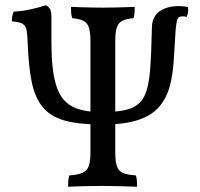

<svg xmlns="http://www.w3.org/2000/svg" viewBox="-20 -705 759 728"><path d="M238 3Q238 -10 239 -21Q240 -32 243 -40Q275 -42 292.5 -49.5Q310 -57 316.5 -75.5Q323 -94 323 -127V-549Q323 -582 317 -600.5Q311 -619 295.5 -626.5Q280 -634 254 -636Q251 -644 250 -655Q249 -666 249 -679Q268 -678 287.5 -677.5Q307 -677 327.5 -676.5Q348 -676 370 -676Q392 -676 412 -676.5Q432 -677 451.5 -677.5Q471 -678 491 -679Q491 -666 490 -655Q489 -644 486 -636Q460 -634 444.5 -626.5Q429 -619 423 -600.5Q417 -582 417 -549V-127Q417 -94 423 -75.5Q429 -57 445.5 -49.5Q462 -42 495 -40Q498 -32 499 -21Q500 -10 500 3Q468 2 434 1Q400 0 369 0Q348 0 324.5 0.5Q301 1 278.5 1.5Q256 2 238 3ZM363 -233Q276 -233 223 -248.5Q170 -264 141 -300Q112 -336 100 -395.5Q88 -455 85 -542Q84 -572 81 -589.5Q78 -607 66 -614.5Q54 -622 25 -624Q25 -635 26.5 -643.5Q28 -652 32 -661Q61 -662 95.5 -669.5Q130 -677 153 -685Q162 -682 168.5 -672.5Q175 -663 175 -641V-543Q175 -442 192 -384.5Q209 -327 250 -303.5Q291 -280 363 -280ZM371 -233V-280Q437 -280 474 -293.5Q511 -307 527.5 -341Q544 -375 549 -438Q554 -501 556 -600Q556 -628 569 -646Q582 -664 605 -673Q628 -682 658 -682Q666 -682 675.5 -681Q685 -680 693 -678Q694 -668 693 -660Q692 -652 688 -641Q684 -642 680 -642.5Q676 -643 672 -643Q655 -643 651.5 -629Q648 -615 646 -592Q642 -533 639 -479.5Q636 -426 624.5 -381Q613 -336 585.5 -302.5Q558 -269 506.5 -251Q455 -233 371 -233Z"/></svg>

Font: Vollkorn
Style: Regular
Weight: 400
Designer: Friedrich Althausen
Foundry: Friedrich Althausen
Version: Version 4.104